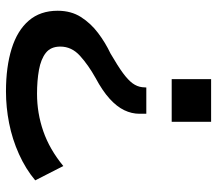

<svg xmlns="http://www.w3.org/2000/svg" viewBox="-62 -476 727 643"><g transform="rotate(90 301.5 -154.5)"><path d="M286 189Q204 189 143 170Q82 151 49 112.5Q16 74 16 16Q16 -29 37 -62Q58 -95 90.5 -119.5Q123 -144 159 -161Q202 -186 225 -203Q248 -220 259 -235Q270 -250 272 -267L273 -281H361V-258Q361 -232 349 -207Q337 -182 310.5 -158Q284 -134 241 -111Q198 -87 167 -59Q136 -31 136 7Q136 39 157 55.5Q178 72 214 78.5Q250 85 294 85Q359 85 419.5 64Q480 43 536 -3L584 91Q546 123 496 145.5Q446 168 392.5 178.5Q339 189 286 189ZM245 -366V-498H388V-366Z"/></g></svg>

Font: Nunito Sans 7pt Expanded SemiBold
Style: Regular
Weight: 600
Width: 7
Designer: Vernon Adams
Foundry: Vernon Adams
Version: Version 3.101;gftools[0.9.27]